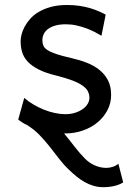

<svg xmlns="http://www.w3.org/2000/svg" viewBox="-20 -528 519 777"><path d="M478.5 210Q463.9 219.7 442.6 224.6Q421.4 229.5 397.9 229.5Q377 229.5 358.2 223.9Q339.4 218.3 322.5 208.7Q305.7 199.2 289.8 186.3Q273.9 173.3 258.8 158.7Q236.8 137.7 218 113Q199.2 88.4 179.9 64Q160.6 39.6 138.7 17.1Q116.7 -5.4 88.4 -22.5Q78.1 -27.3 69.6 -32.7Q61 -38.1 53.7 -43.9L78.1 -131.8Q94.7 -117.2 115.5 -105Q136.2 -92.8 158.2 -84Q180.2 -75.2 202.4 -70.6Q224.6 -65.9 244.1 -65.9Q265.6 -65.9 283.4 -71.5Q301.3 -77.1 314.2 -86.2Q327.1 -95.2 334.5 -107.2Q341.8 -119.1 341.8 -131.8Q341.8 -145.5 336.2 -157.5Q330.6 -169.4 315.7 -180.4Q300.8 -191.4 274.7 -201.7Q248.5 -211.9 207.5 -222.2Q163.1 -232.9 135 -247.6Q106.9 -262.2 91.1 -279.8Q75.2 -297.4 69.3 -317.9Q63.5 -338.4 63.5 -361.3Q63.5 -372.6 67.1 -387.7Q70.8 -402.8 79.3 -419.2Q87.9 -435.5 101.8 -451.4Q115.7 -467.3 136.7 -479.7Q157.7 -492.2 186 -500Q214.4 -507.8 251.5 -507.8Q277.8 -507.8 301 -504.4Q324.2 -501 343.5 -495.4Q362.8 -489.7 378.9 -482.7Q395 -475.6 407.7 -468.8L390.6 -383.3Q378.4 -390.6 362.8 -398.7Q347.2 -406.7 328.9 -413.6Q310.5 -420.4 289.8 -425Q269 -429.7 246.6 -429.7Q219.7 -429.7 201.4 -423.8Q183.1 -418 172.1 -408.9Q161.1 -399.9 156.2 -388.4Q151.4 -377 151.4 -366.2Q151.4 -353.5 155.3 -343.8Q159.2 -334 171.6 -325.7Q184.1 -317.4 207 -309.6Q230 -301.8 268.6 -293Q301.8 -285.6 331.1 -274.2Q360.4 -262.7 382.3 -245.1Q404.3 -227.5 417 -202.9Q429.7 -178.2 429.7 -144Q429.7 -110.8 415 -82.5Q400.4 -54.2 375 -33Q349.6 -11.7 315.4 0.2Q281.2 12.2 241.7 12.2H239.3Q261.2 38.6 282.2 65.9Q303.2 93.3 324.7 114.7Q332 122.1 341.3 128.7Q350.6 135.3 361.6 140.4Q372.6 145.5 384.8 148.4Q397 151.4 410.2 151.4Q424.3 151.4 437.5 146.7Q450.7 142.1 459 134.3Z"/></svg>

Font: Andika FrenchTight
Style: Regular
Weight: 400
Designer: Victor Gaultney, Annie Olsen, Julie Remington, Don Collingsworth, Eric Hays, Becca Hirsbrunner
Foundry: SIL International
Version: Version 5.000 ; Dig1 Dig4Opn Dig7 LnSpcTght